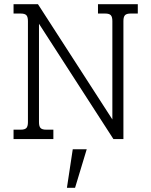

<svg xmlns="http://www.w3.org/2000/svg" viewBox="-20 -667 726 921"><path d="M45 -45H80Q99 -45 106.5 -53Q114 -61 114 -81V-566Q114 -586 106.5 -594Q99 -602 80 -602H45V-647H162L519 -94V-566Q519 -586 511.5 -594Q504 -602 485 -602H450V-647H641V-602H606Q587 -602 579.5 -594Q572 -586 572 -566V0H524L167 -553V-81Q167 -61 174.5 -53Q182 -45 201 -45H236V0H45ZM329 49H396L340 234H301Z"/></svg>

Font: Pridi ExtraLight
Style: Regular
Weight: 275
Designer: Katatrad Team
Foundry: CadsonDemak
Version: Version 1.001